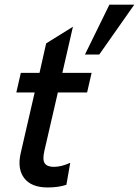

<svg xmlns="http://www.w3.org/2000/svg" viewBox="-20 -804 602 833"><path d="M348.6 -567.4 454.6 -783.7H562.5L410.6 -567.4ZM186.5 9.3Q116.2 9.3 85.2 -31Q54.2 -71.3 69.8 -139.6L130.4 -402.8H50.8L70.3 -487.8H151.4L180.2 -615.7L296.4 -688L250.5 -487.8H377.4L357.9 -402.8H231L172.4 -148.9Q163.6 -110.4 174.3 -95.2Q185.1 -80.1 213.4 -80.1Q246.1 -80.1 284.7 -97.7L268.1 -2.4Q234.9 9.3 186.5 9.3Z"/></svg>

Font: HK Grotesk SmBold Legacy Italic
Style: Regular
Weight: 600
Italic angle: -13°
Designer: Alfredo Marco Pradil
Foundry: Hanken Design Co.
Version: Version 2.022;PS 002.022;hotconv 1.0.88;makeotf.lib2.5.64775